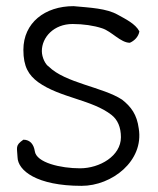

<svg xmlns="http://www.w3.org/2000/svg" viewBox="-20 -618 514 624"><path d="M37 -107C38 -64 99 -14 245 -14C344 -14 448 -95 431 -200C425 -246 406 -271 377 -294C315 -335 192 -348 138 -402C128 -408 116 -431 116 -452C116 -497 155 -540 216 -540C250 -540 285 -535 312 -526C343 -516 372 -479 402 -479C416 -485 430 -498 433 -516C420 -541 388 -556 363 -570C326 -591 273 -593 219 -598C126 -598 56 -544 56 -456C56 -401 73 -374 104 -351C175 -300 280 -294 343 -244C362 -229 373 -205 373 -172C373 -111 304 -71 240 -71C178 -71 98 -89 93 -127C90 -147 79 -164 56 -164C28 -145 36 -138 37 -107Z"/></svg>

Font: Comica
Style: Rg
Weight: 400
Designer: Jasper
Foundry: KineticPlasma Fonts/Cannot Into Space Fonts
Version: Version 0.89